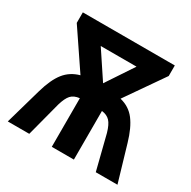

<svg xmlns="http://www.w3.org/2000/svg" viewBox="-128 -666 785 790"><g transform="rotate(30 265.0 -271.5)"><path d="M54 -172Q72 -235 98.5 -268.5Q125 -302 169 -314L48 -493V-543H485V-493L360 -313Q405 -302 431.5 -267Q458 -232 476 -170L526 0H423L382 -163Q372 -198 358 -213Q344 -228 319 -231V0H214V-231Q187 -228 173.5 -213Q160 -198 150 -164L107 0H5ZM266 -332 351 -460H181Z"/></g></svg>

Font: Noto Sans Mono Condensed SemiBold
Style: Regular
Weight: 600
Width: 3
Designer: Monotype Design Team
Foundry: Monotype Imaging Inc.
Version: Version 2.014